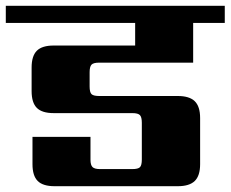

<svg xmlns="http://www.w3.org/2000/svg" viewBox="-40 -642 795 662"><path d="M626 -426H302Q282 -426 275.5 -419Q269 -412 269 -393V-344Q269 -324 275.5 -317.5Q282 -311 302 -311H573Q613 -311 631.5 -293Q650 -275 650 -235V-76Q650 -36 631.5 -18Q613 0 573 0H148Q108 0 90 -18Q72 -36 72 -76V-170H272V-91Q272 -73 279 -66Q286 -59 305 -59H416Q436 -59 442.5 -65.5Q449 -72 449 -92V-219Q449 -238 442.5 -245Q436 -252 416 -252H145Q105 -252 87 -270Q69 -288 69 -328V-409Q69 -449 87 -467Q105 -485 145 -485H426V-563H-20V-622H735V-563H626Z"/></svg>

Font: Sarpanch ExtraBold
Style: Regular
Weight: 800
Designer: Manushi Parikh (Devanagari and Latin), Jyotish Sonowal (Devanagari)
Foundry: Indian Type Foundry
Version: Version 2.004;PS 1.0;hotconv 1.0.78;makeotf.lib2.5.61930; tt